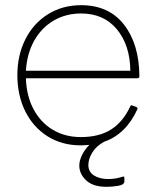

<svg xmlns="http://www.w3.org/2000/svg" viewBox="-20 -537 599 741"><path d="M510 -115Q466 -19 382 10Q351 27 336 52Q321 77 321 100Q321 126 342.5 140Q364 154 398 154Q426 154 453 145Q460 142 460 150V163Q460 176 436.5 180Q413 184 391 184Q339 184 312.5 159Q286 134 286 102Q286 83 296.5 61.5Q307 40 325 22Q303 24 292 24Q219 24 163.5 -11Q108 -46 77.5 -107.5Q47 -169 47 -247Q47 -324 78 -385.5Q109 -447 165 -482Q221 -517 293 -517Q400 -517 458.5 -442Q517 -367 518 -243Q518 -235 510 -235H80Q82 -167 109.5 -115.5Q137 -64 184 -36Q231 -8 292 -8Q363 -8 409 -37.5Q455 -67 482 -125Q485 -134 493 -129L504 -125Q513 -122 510 -115ZM293 -485Q234 -485 187 -457.5Q140 -430 112 -380Q84 -330 80 -264H483Q482 -362 431.5 -423.5Q381 -485 293 -485Z"/></svg>

Font: LINE Seed JP_TTF Thin
Style: Regular
Weight: 250
Designer: LY Corporation & Fontrix & Fontworks
Version: Version 1.008